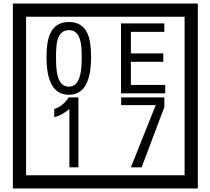

<svg xmlns="http://www.w3.org/2000/svg" viewBox="-20 -980 1195 1090"><path d="M1103 90H53V-960H1103ZM1028 15V-885H128V15ZM497 -656Q497 -442 371 -442Q244 -442 244 -656Q244 -744 265 -789Q294 -855 371 -855Q448 -855 477 -789Q497 -745 497 -656ZM444 -656Q444 -723 435 -752Q420 -809 371 -809Q322 -809 306 -752Q298 -723 298 -656Q298 -587 306 -553Q322 -488 371 -488Q419 -488 435 -554Q444 -587 444 -656ZM918 -450H667V-847H913V-799H723V-677H907V-629H723V-498H918ZM425 -30H374V-361Q328 -323 288 -315V-361Q339 -378 370 -427H425ZM913 -372 784 -30H723L864 -383H668V-427H913Z"/></svg>

Font: Unicode BMP Fallback SIL
Style: Regular
Weight: 400
Foundry: NRSI, SIL International
Version: Version 5.1 Based on Unicode 5.1